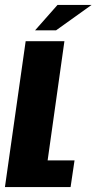

<svg xmlns="http://www.w3.org/2000/svg" viewBox="-30 -758 391 778"><path d="M-10 0 74 -591H231L163 -108H272L256 0ZM112 -635 203 -738H341L197 -635Z"/></svg>

Font: Alumni Sans Black
Style: Italic
Weight: 900
Italic angle: -8°
Version: Version 1.016